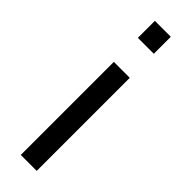

<svg xmlns="http://www.w3.org/2000/svg" viewBox="-261 -766 771 771"><g transform="rotate(45 124.0 -381.0)"><path d="M169 -665H78.5V-761.5H169ZM169 0H78.5V-528.5H169Z"/></g></svg>

Font: Roberto Sans
Style: Regular
Weight: 400
Designer: Google (font) & Cristiano Sobral (main changes)
Version: Version 1.500; ttfautohint (v1.8.4.7-5d5b-dirty)